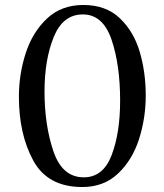

<svg xmlns="http://www.w3.org/2000/svg" viewBox="-20 -736 661 772"><path d="M566 -352Q566 -262 539.5 -178Q513 -94 455.5 -39Q398 16 311 16Q172 16 114 -90Q56 -196 56 -347Q56 -438 83.5 -522.5Q111 -607 169 -661.5Q227 -716 315 -716Q406 -716 462 -662.5Q518 -609 542 -527Q566 -445 566 -352ZM159 -368Q159 -234 194.5 -128.5Q230 -23 317 -23Q395 -23 429 -112.5Q463 -202 463 -331Q463 -475 428.5 -576.5Q394 -678 313 -678Q233 -678 196 -587Q159 -496 159 -368Z"/></svg>

Font: Sumana
Style: Regular
Weight: 400
Designer: Cyreal, Alexei Vanyashin (Devanagari), Olga Karpushina (Latin)
Foundry: Cyreal
Version: Version 1.015;PS 001.015;hotconv 1.0.70;makeotf.lib2.5.58329